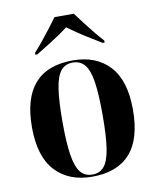

<svg xmlns="http://www.w3.org/2000/svg" viewBox="-86 -833 745 910"><g transform="rotate(-10 286.5 -378.0)"><path d="M285 10Q172 10 107.5 -59.5Q43 -129 43 -270Q43 -549 288 -549Q401 -549 465 -479.5Q529 -410 529 -270Q529 -128 467 -59Q405 10 285 10ZM287 0Q323 0 344 -25.5Q365 -51 374 -110Q383 -169 383 -270Q383 -371 374 -429.5Q365 -488 343.5 -513.5Q322 -539 286 -539Q250 -539 229 -513.5Q208 -488 199 -429.5Q190 -371 190 -270Q190 -169 199.5 -110Q209 -51 230 -25.5Q251 0 287 0ZM119 -616Q137 -635 158.5 -661.5Q180 -688 201.5 -716Q223 -744 239 -766H332Q348 -744 369.5 -716Q391 -688 412.5 -661.5Q434 -635 452 -616V-606H443Q422 -619 394 -636Q366 -653 337.5 -672Q309 -691 285 -709Q250 -682 204.5 -653.5Q159 -625 128 -606H119Z"/></g></svg>

Font: Noto Serif Display SemiCondensed
Style: Bold
Weight: 700
Width: 4
Designer: Monotype Design Team
Foundry: Monotype Imaging Inc.
Version: Version 2.009